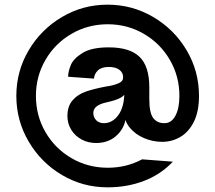

<svg xmlns="http://www.w3.org/2000/svg" viewBox="-20 -690 923 823"><path d="M50 -279Q50 -385 103 -474.5Q156 -564 245.5 -617Q335 -670 441 -670Q547 -670 637 -617Q727 -564 780 -474.5Q833 -385 833 -279Q833 -212 811 -168Q789 -124 753 -103Q717 -82 675 -82Q635 -82 597.5 -98Q560 -114 536.5 -142.5Q513 -171 513 -207H521Q521 -151 485 -114Q449 -77 392 -77Q358 -77 330 -92Q302 -107 285.5 -133.5Q269 -160 269 -193Q269 -235 291.5 -260.5Q314 -286 349.5 -298Q385 -310 439 -320L447 -321Q482 -328 496.5 -337.5Q511 -347 507 -367Q504 -383 488.5 -393Q473 -403 446 -403Q415 -403 399.5 -388Q384 -373 383 -353L272 -361Q272 -382 283 -410Q294 -438 333 -462.5Q372 -487 446 -487Q536 -487 578 -446.5Q620 -406 620 -316V-264Q620 -207 636.5 -184.5Q653 -162 685 -162Q715 -162 732 -194Q749 -226 749 -279Q749 -363 708 -433.5Q667 -504 596.5 -545Q526 -586 442 -586Q357 -586 286.5 -545Q216 -504 175 -433.5Q134 -363 134 -279Q134 -194 175 -123.5Q216 -53 286.5 -12Q357 29 442 29Q522 29 589 -7L721 3Q669 58 597 85.5Q525 113 441 113Q335 113 245.5 60Q156 7 103 -83Q50 -173 50 -279ZM513 -296H520Q514 -280 495 -270Q476 -260 436 -251Q380 -239 380 -206Q380 -187 392.5 -174.5Q405 -162 425 -162Q462 -162 487.5 -197Q513 -232 513 -296Z"/></svg>

Font: Uncut Sans VF
Style: Regular
Weight: 400
Designer: Kasper Nordkvist
Foundry: Uncut Type
Version: Version 1.100;FEAKit 1.0